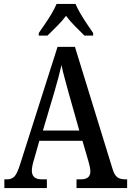

<svg xmlns="http://www.w3.org/2000/svg" viewBox="-20 -951 663 971"><path d="M2 0V-44H16Q39 -44 53 -58.5Q67 -73 82 -121L271 -714H359L550 -94Q559 -65 573.5 -54.5Q588 -44 614 -44H623V0H367V-44H389Q437 -44 437 -84Q437 -94 434 -108.5Q431 -123 427 -136L397 -239H179L152 -144Q148 -132 144.5 -116Q141 -100 141 -88Q141 -67 153 -55.5Q165 -44 192 -44H217V0ZM197 -291H381L328 -478Q317 -520 307 -555.5Q297 -591 291 -622Q284 -591 275 -557.5Q266 -524 255 -486ZM176 -784Q189 -803 207 -829Q225 -855 241 -882Q257 -909 266 -931H362Q371 -909 387 -882Q403 -855 420.5 -829Q438 -803 451 -784V-771H407Q386 -792 359.5 -818.5Q333 -845 314 -871Q294 -844 268 -818.5Q242 -793 220 -771H176Z"/></svg>

Font: Noto Serif Lao Condensed Medium
Style: Regular
Weight: 500
Width: 3
Designer: Monotype Design Team
Foundry: Monotype Imaging Inc.
Version: Version 2.003; ttfautohint (v1.8.4.7-5d5b)